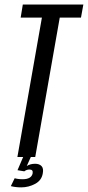

<svg xmlns="http://www.w3.org/2000/svg" viewBox="-20 -695 389 850"><path d="M57 0 165.5 -617H71.5L81 -675H349L338.5 -617H244.5L136 0ZM74 134.5Q49 134.5 28 129L45 94Q51 96 60.2 97.2Q69.5 98.5 80 98.5Q119 98.5 124.5 72.5Q127.5 55.5 110.5 55.5Q97.5 55.5 87.5 63.5L57.5 58.5L82.5 0H116.5L98.5 40Q114 30 135.5 30Q154 30 163.8 40.2Q173.5 50.5 169.5 72Q164.5 103.5 135.5 119Q106.5 134.5 74 134.5Z"/></svg>

Font: Anybody Condensed Regular
Style: Italic
Weight: 400
Width: 3
Italic angle: -10°
Designer: Tyler Finck
Foundry: Etcetera Type Company
Version: Version 1.010; ttfautohint (v1.8.3) -l 8 -r 50 -G 200 -x 14 